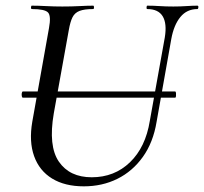

<svg xmlns="http://www.w3.org/2000/svg" viewBox="-20 -645 721 678"><path d="M61 -300Q58 -300 57 -305.5Q56 -311 57 -316.5Q58 -322 61 -322H598Q601 -322 601.5 -316.5Q602 -311 601.5 -305.5Q601 -300 598 -300ZM562 -513Q570 -562 554.5 -587.5Q539 -613 500 -613Q497 -613 497.5 -619Q498 -625 500 -625Q522 -625 544 -623.5Q566 -622 592 -622Q616 -622 638 -623.5Q660 -625 677 -625Q681 -625 680.5 -619Q680 -613 677 -613Q640 -613 617 -585Q594 -557 585 -508L533 -215Q521 -142 484.5 -91Q448 -40 394.5 -13.5Q341 13 276 13Q209 13 164 -14.5Q119 -42 100.5 -93.5Q82 -145 94 -215L153 -546Q161 -589 149.5 -601Q138 -613 93 -613Q89 -613 89.5 -619Q90 -625 92 -625Q115 -625 143 -623.5Q171 -622 200 -622Q233 -622 261 -623.5Q289 -625 309 -625Q312 -625 312 -619Q312 -613 309 -613Q278 -613 261 -606.5Q244 -600 236 -584Q228 -568 223 -539L170 -245Q150 -129 188 -74Q226 -19 304 -19Q384 -19 439 -72Q494 -125 509 -218Z"/></svg>

Font: Cormorant Garamond Light Medium
Style: Italic
Weight: 500
Italic angle: -10°
Version: Version 4.001